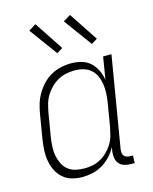

<svg xmlns="http://www.w3.org/2000/svg" viewBox="-114 -827 728 912"><g transform="rotate(-15 250.0 -371.5)"><path d="M178 8Q151 8 126 1Q101 -6 82.5 -22.5Q64 -39 53 -61.5Q42 -84 37.5 -109.5Q33 -135 34.5 -162Q36 -189 40 -215L60 -335Q64 -360 71.5 -384Q79 -408 92.5 -430.5Q106 -453 124.5 -472.5Q143 -492 166 -504.5Q189 -517 214 -522.5Q239 -528 263 -528Q290 -528 315 -521Q340 -514 358 -497.5Q376 -481 387 -458Q398 -435 402 -410L420 -520H461L386 -71Q385 -62 386 -54Q387 -46 392 -40Q397 -34 405.5 -31.5Q414 -29 422 -29H435L434 8H415Q399 8 384 3.5Q369 -1 359 -12Q349 -23 346 -39Q343 -55 345 -71L349 -94Q337 -71 318.5 -51Q300 -31 276.5 -17Q253 -3 227.5 2.5Q202 8 178 8ZM197 -29Q217 -29 237.5 -33Q258 -37 277 -47.5Q296 -58 311.5 -73.5Q327 -89 338.5 -107.5Q350 -126 355.5 -146.5Q361 -167 365 -187L385 -307Q388 -329 389 -351Q390 -373 386.5 -394Q383 -415 374.5 -434Q366 -453 350 -466.5Q334 -480 313.5 -485.5Q293 -491 270 -491Q250 -491 229 -486.5Q208 -482 189 -471.5Q170 -461 154 -445Q138 -429 126.5 -410Q115 -391 109.5 -370.5Q104 -350 100 -329L80 -209Q77 -187 76 -165.5Q75 -144 79 -123Q83 -102 92 -83.5Q101 -65 117 -52Q133 -39 154 -34Q175 -29 197 -29ZM384 -591 283 -729 319 -751 413 -609ZM214 -591 113 -729 149 -751 243 -609Z"/></g></svg>

Font: Iosevka Curly Extralight
Style: Italic
Weight: 200
Italic angle: -9°
Monospace: yes
Designer: Belleve Invis
Foundry: Belleve Invis
Version: Version 22.1.2; ttfautohint (v1.8.4)